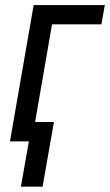

<svg xmlns="http://www.w3.org/2000/svg" viewBox="-20 -548 426 744"><path d="M386.2 -528.3 373 -453.6H181.6L103 0H18.6L110.4 -528.3ZM189 -75.2 145 175.3H61L105 -75.2Z"/></svg>

Font: Roboto Condensed
Style: Italic
Weight: 400
Italic angle: -12°
Designer: Christian Robertson
Foundry: Google
Version: Version 3.0